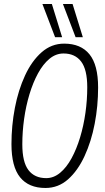

<svg xmlns="http://www.w3.org/2000/svg" viewBox="-20 -926 522 955"><path d="M206 9Q123 9 80 -44Q37 -97 37 -209Q37 -301 54 -389.5Q71 -478 104.5 -550.5Q138 -623 187 -666Q236 -709 299 -709Q382 -709 425 -656Q468 -603 468 -491Q468 -399 451 -310.5Q434 -222 400.5 -149.5Q367 -77 318.5 -34Q270 9 206 9ZM210 -40Q247 -40 279 -66.5Q311 -93 336 -139Q361 -185 378.5 -243Q396 -301 405 -365Q414 -429 414 -492Q414 -580 383.5 -620Q353 -660 296 -660Q258 -660 226 -633.5Q194 -607 169 -561Q144 -515 126.5 -457Q109 -399 100 -335Q91 -271 91 -208Q91 -120 121.5 -80Q152 -40 210 -40ZM254 -741 191 -906H238L289 -741ZM356 -741 293 -906H341L392 -741Z"/></svg>

Font: Georama SemiCondensed Light
Style: Italic
Weight: 300
Width: 4
Italic angle: -9°
Designer: Jean-Baptiste Levee
Foundry: Production Type
Version: Version 1.000